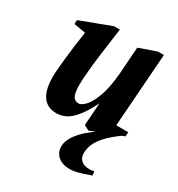

<svg xmlns="http://www.w3.org/2000/svg" viewBox="-162 -571 819 884"><g transform="rotate(30 247.5 -129.0)"><path d="M155.9 15Q102 15 77.5 -29.1Q53 -73.1 61.1 -165.1Q67.4 -234.4 73.8 -284.6Q80.3 -334.9 86.1 -372.1L24.1 -383L24.9 -404.1L187.1 -465H217.9Q208.6 -395.5 199.3 -328.8Q190 -262 185 -194Q181.9 -146.2 185.2 -120.3Q188.6 -94.4 198.4 -84.7Q208.2 -75.1 222.1 -75.1Q237.9 -75.1 257.9 -96.6Q277.9 -118.1 294.9 -165.2Q311.9 -212.2 318.6 -288.1Q320.6 -318 323.4 -357.4Q326.2 -396.8 328.9 -432.9L419.9 -465H452.1L423.9 -75.1H487.9L485.9 -52L325 10.1L298 -3.9L306.4 -124.1Q280.2 -71.8 255.9 -41.1Q231.6 -10.5 207.5 2.2Q183.4 15 155.9 15ZM339.1 207Q299.1 207 275.9 187.1Q252.7 167.1 253 133.9Q253.5 109.5 269.4 83.4Q285.4 57.2 313.6 31.8Q341.9 6.4 379.2 -16.8Q416.5 -40 459.1 -57.9L470 -46.1Q427.1 -14.9 402.8 11.6Q378.5 38 368.6 61.8Q358.7 85.6 358.2 110Q358.4 135 373.9 148.6Q389.4 162.1 418.1 162.1Q424.4 162.1 429.8 161.2Q435.2 160.2 442.2 158.7L445 180Q400.1 196.5 377.2 201.7Q354.2 207 339.1 207Z"/></g></svg>

Font: Ancizar Serif Light
Style: Italic
Weight: 300
Italic angle: -4°
Designer: Cesar Puertas, Viviana Monsalve, Julian Moncada, Julian Prieto, Jose Castro, Felipe Aragon, Mariel Hernandez, Sara Alarc
Version: Version 8.100